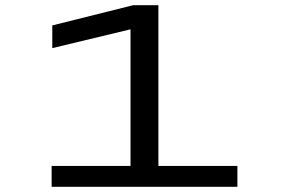

<svg xmlns="http://www.w3.org/2000/svg" viewBox="-20 -720 1140 740"><path d="M179 0V-80.5H483V-607L181.5 -534.5V-622L493.5 -700H590.5V-80.5H895V0Z"/></svg>

Font: Trispace Expanded
Style: Regular
Weight: 400
Width: 7
Designer: Tyler Finck
Foundry: Etcetera Type Company
Version: Version 1.210; ttfautohint (v1.8.3)